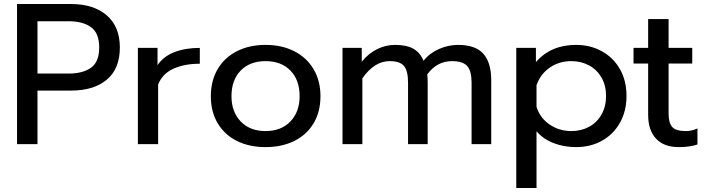

<svg xmlns="http://www.w3.org/2000/svg" viewBox="-20 -719 3530 958"><path d="M65 -699H334Q447 -699 512.5 -642.5Q578 -586 578 -482Q578 -376 513 -321.5Q448 -267 334 -267H167V0H65ZM323 -352Q393 -352 434 -381Q475 -410 475 -482Q475 -554 434 -583.5Q393 -613 323 -613H167V-352Z M668 -480H766V-394Q796 -438 850.5 -459Q905 -480 977 -480V-401Q900 -401 845 -376Q790 -351 769 -297V0H668Z M1032 -239Q1032 -316 1066 -374Q1100 -432 1162 -463.5Q1224 -495 1305 -495Q1386 -495 1448 -463.5Q1510 -432 1544.5 -374Q1579 -316 1579 -239Q1579 -161 1544.5 -103.5Q1510 -46 1448 -15.5Q1386 15 1305 15Q1224 15 1162.5 -15.5Q1101 -46 1066.5 -103.5Q1032 -161 1032 -239ZM1475 -239Q1475 -320 1429 -367Q1383 -414 1305 -414Q1227 -414 1181 -367Q1135 -320 1135 -239Q1135 -161 1181 -113Q1227 -65 1305 -65Q1383 -65 1429 -113Q1475 -161 1475 -239Z M1689 -480H1785V-411Q1819 -453 1862 -474Q1905 -495 1951 -495Q2009 -495 2043 -475.5Q2077 -456 2093 -416Q2125 -455 2171.5 -475Q2218 -495 2265 -495Q2353 -495 2392 -450.5Q2431 -406 2431 -319V0H2333V-306Q2333 -365 2311 -389.5Q2289 -414 2236 -414Q2160 -414 2112 -348Q2114 -333 2114 -299V0H2016V-306Q2016 -365 1996 -389.5Q1976 -414 1924 -414Q1848 -414 1788 -328V0H1689Z M2556 -480H2654V-409Q2728 -495 2854 -495Q2926 -495 2983.5 -463Q3041 -431 3073.5 -373.5Q3106 -316 3106 -240Q3106 -165 3073.5 -107Q3041 -49 2984 -17Q2927 15 2854 15Q2794 15 2742 -5Q2690 -25 2657 -64V219H2556ZM3004 -240Q3004 -292 2981.5 -331.5Q2959 -371 2919.5 -392.5Q2880 -414 2831 -414Q2770 -414 2723.5 -382Q2677 -350 2657 -294V-186Q2674 -131 2722 -98Q2770 -65 2831 -65Q2880 -65 2919.5 -86.5Q2959 -108 2981.5 -148Q3004 -188 3004 -240Z M3214 -146V-402H3141V-480H3214V-624H3316V-480H3434V-402H3316V-153Q3316 -105 3334.5 -85Q3353 -65 3402 -65Q3431 -65 3460 -78V2Q3422 15 3366 15Q3293 15 3253.5 -27Q3214 -69 3214 -146Z"/></svg>

Font: Prompt
Style: Regular
Weight: 400
Designer: Katatrad Team
Foundry: CadsonDemak
Version: Version 1.001